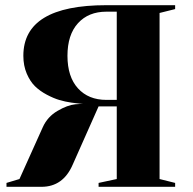

<svg xmlns="http://www.w3.org/2000/svg" viewBox="-20 -720 745 740"><path d="M360 -310 260 -85Q223 0 140 0H5V-15L55 -30L145 -230Q163 -270 201.5 -292.5Q240 -315 270 -318L300 -320Q295 -320 287 -320.5Q279 -321 255 -324.5Q231 -328 209 -334.5Q187 -341 160.5 -355Q134 -369 115 -387.5Q96 -406 83 -436.5Q70 -467 70 -505Q70 -700 390 -700H655V-685L595 -670V-30L655 -15V0H360V-15L430 -30V-310ZM390 -335H430V-675H390Q321 -675 280.5 -630.5Q240 -586 240 -505Q240 -424 280.5 -379.5Q321 -335 390 -335Z"/></svg>

Font: Yeseva One
Style: Regular
Weight: 400
Designer: Jovanny Lemonad
Foundry: Jovanny Lemonad
Version: Version 2.000